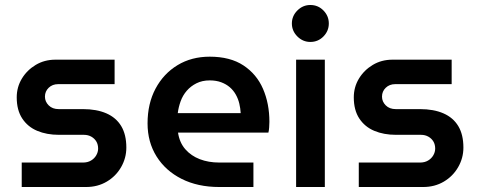

<svg xmlns="http://www.w3.org/2000/svg" viewBox="-20 -749 1921 769"><path d="M67 0V-98H313Q331 -98 344.5 -106Q358 -114 365.5 -127Q373 -140 373 -154Q373 -170 366 -182Q359 -194 346 -201.5Q333 -209 316 -209H216Q167 -209 129 -225Q91 -241 69 -274.5Q47 -308 47 -359Q47 -400 67.5 -434Q88 -468 123 -489Q158 -510 202 -510H439V-412H213Q190 -412 175 -397.5Q160 -383 160 -362Q160 -342 175 -327Q190 -312 215 -312H312Q367 -312 406 -295Q445 -278 465.5 -244Q486 -210 486 -158Q486 -116 465 -79.5Q444 -43 407.5 -21.5Q371 0 325 0Z M858 0Q772 0 707.5 -32.5Q643 -65 607 -122.5Q571 -180 571 -255Q571 -334 603 -394Q635 -454 691 -488Q747 -522 820 -522Q902 -522 955 -487Q1008 -452 1033.5 -393Q1059 -334 1059 -261Q1059 -251 1058 -238Q1057 -225 1055 -218H693Q699 -178 722 -151.5Q745 -125 780 -111.5Q815 -98 858 -98H995V0ZM692 -296H944Q943 -315 938.5 -334Q934 -353 924.5 -370Q915 -387 900.5 -399.5Q886 -412 866 -419.5Q846 -427 820 -427Q790 -427 767 -415.5Q744 -404 728 -385.5Q712 -367 703.5 -343.5Q695 -320 692 -296Z M1166 0V-510H1281V0ZM1223 -581Q1193 -581 1171 -603Q1149 -625 1149 -655Q1149 -685 1171 -707Q1193 -729 1223 -729Q1254 -729 1275.5 -707Q1297 -685 1297 -655Q1297 -625 1275.5 -603Q1254 -581 1223 -581Z M1417 0V-98H1663Q1681 -98 1694.5 -106Q1708 -114 1715.5 -127Q1723 -140 1723 -154Q1723 -170 1716 -182Q1709 -194 1696 -201.5Q1683 -209 1666 -209H1566Q1517 -209 1479 -225Q1441 -241 1419 -274.5Q1397 -308 1397 -359Q1397 -400 1417.5 -434Q1438 -468 1473 -489Q1508 -510 1552 -510H1789V-412H1563Q1540 -412 1525 -397.5Q1510 -383 1510 -362Q1510 -342 1525 -327Q1540 -312 1565 -312H1662Q1717 -312 1756 -295Q1795 -278 1815.5 -244Q1836 -210 1836 -158Q1836 -116 1815 -79.5Q1794 -43 1757.5 -21.5Q1721 0 1675 0Z"/></svg>

Font: MuseoModerno Thin Medium
Style: Regular
Weight: 500
Version: Version 1.003